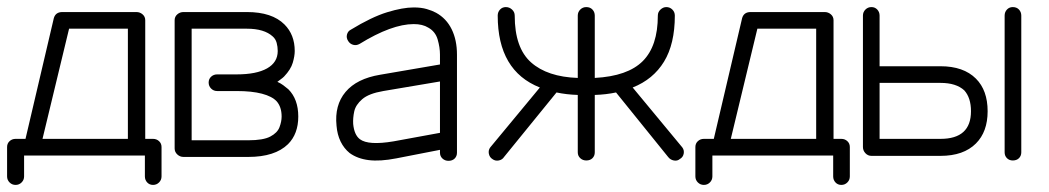

<svg xmlns="http://www.w3.org/2000/svg" viewBox="-20 -440 2960 542"><path d="M24 82Q14 82 7 75Q0 68 0 58V-25Q0 -35 7 -41.5Q14 -48 24 -48H52L132 -389Q137 -406 156 -406H365Q375 -406 382.5 -399.5Q390 -393 390 -383V-48H412Q422 -48 429 -41.5Q436 -35 436 -25V58Q436 68 429 75Q422 82 412 82Q402 82 395.5 75Q389 68 389 58V-1H48V58Q48 68 41 75Q34 82 24 82ZM100 -48H341V-359H175Z M498 3Q488 3 480.5 -4Q473 -11 473 -21V-383Q473 -393 480.5 -399.5Q488 -406 498 -406H677Q748 -406 783 -371Q812 -342 812 -296Q812 -282 806.5 -263Q801 -244 782 -224Q778 -220 773 -216.5Q768 -213 763 -209Q772 -205 779.5 -199.5Q787 -194 794 -188Q822 -160 822 -111Q822 -62 793 -33Q756 3 681 3ZM521 -44H681Q723 -44 743 -54.5Q763 -65 769 -81Q775 -97 775 -111Q775 -138 761 -154Q748 -168 719.5 -175.5Q691 -183 648 -183H593Q583 -183 576 -190Q569 -197 569 -207Q569 -217 576 -223.5Q583 -230 593 -230H648Q704 -230 734 -247Q764 -264 764 -296Q764 -308 761 -319Q758 -330 750 -337Q726 -359 677 -359H521Z M1246 14Q1236 14 1229 7.5Q1222 1 1222 -9V-17L1099 7Q1053 16 1021 12Q989 8 967 -8Q951 -21 941.5 -40.5Q932 -60 930 -85Q924 -143 955.5 -180.5Q987 -218 1053 -229L1222 -258V-286Q1222 -306 1215.5 -328.5Q1209 -351 1189 -362Q1173 -372 1148 -372Q1086 -372 995 -316Q986 -311 977 -313.5Q968 -316 963 -324Q957 -333 959.5 -342.5Q962 -352 970 -356Q1029 -392 1073 -405.5Q1117 -419 1148 -419Q1169 -419 1184.5 -414.5Q1200 -410 1211 -404Q1240 -388 1255 -357.5Q1270 -327 1270 -286V-9Q1270 1 1263.5 7.5Q1257 14 1246 14ZM1091 -41 1222 -65V-210L1062 -183Q1021 -176 1002.5 -160Q984 -144 980 -125.5Q976 -107 977 -90Q980 -59 996 -47Q1020 -29 1091 -41Z M1611 -172Q1579 -173 1551 -179L1403 3Q1398 11 1388 13Q1378 15 1370 9Q1362 4 1360 -6Q1358 -16 1364 -24L1504 -193Q1385 -240 1385 -396Q1385 -406 1391.5 -413Q1398 -420 1408 -420Q1418 -420 1425.5 -413Q1433 -406 1433 -396Q1433 -305 1479 -264Q1525 -223 1611 -220V-396Q1611 -406 1618 -413Q1625 -420 1635 -420Q1646 -420 1652.5 -413Q1659 -406 1659 -396V-220Q1752 -225 1794.5 -267.5Q1837 -310 1837 -396Q1837 -406 1844.5 -413Q1852 -420 1861 -420Q1871 -420 1878 -413Q1885 -406 1885 -396Q1885 -316 1854.5 -266Q1824 -216 1766 -193L1906 -24Q1912 -16 1910 -6Q1908 4 1899 9Q1892 15 1882 13Q1872 11 1866 3L1719 -179Q1691 -173 1659 -172V-10Q1659 0 1652.5 6.5Q1646 13 1635 13Q1625 13 1618 6.5Q1611 0 1611 -10Z M1967 82Q1957 82 1950 75Q1943 68 1943 58V-25Q1943 -35 1950 -41.5Q1957 -48 1967 -48H1995L2075 -389Q2080 -406 2099 -406H2308Q2318 -406 2325.5 -399.5Q2333 -393 2333 -383V-48H2355Q2365 -48 2372 -41.5Q2379 -35 2379 -25V58Q2379 68 2372 75Q2365 82 2355 82Q2345 82 2338.5 75Q2332 68 2332 58V-1H1991V58Q1991 68 1984 75Q1977 82 1967 82ZM2043 -48H2284V-359H2118Z M2440 0Q2430 0 2423 -7.5Q2416 -15 2416 -25V-396Q2416 -406 2423 -413Q2430 -420 2440 -420Q2450 -420 2456.5 -413Q2463 -406 2463 -396V-253H2635Q2700 -253 2735 -218Q2768 -185 2768 -126Q2768 -68 2735 -35Q2700 0 2635 0ZM2463 -48H2635Q2721 -48 2721 -126Q2721 -164 2702 -185Q2679 -206 2635 -206H2463ZM2839 13Q2829 13 2822.5 6.5Q2816 0 2816 -10V-396Q2816 -406 2822.5 -413Q2829 -420 2839 -420Q2850 -420 2856.5 -413Q2863 -406 2863 -396V-10Q2863 0 2856.5 6.5Q2850 13 2839 13Z"/></svg>

Font: Kurewa Gothic CJK TC Regular
Style: Regular
Weight: 400
Designer: Max Yao
Foundry: Max-Everyday
Version: Version 1.071; ttfautohint (v1.8.3)